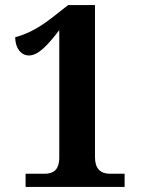

<svg xmlns="http://www.w3.org/2000/svg" viewBox="-20 -738 565 758"><path d="M81 0H472V-52H415C376 -52 355 -73 355 -117V-718H249L184 -667C122 -619 77 -601 40 -591C40 -547 64 -519 94 -519C131 -519 168 -559 214 -619V-117C214 -66 190 -52 155 -52H81Z"/></svg>

Font: Noto Serif Myanmar SemiCondensed
Style: Bold
Weight: 700
Width: 4
Designer: Ben Mitchell and the Monotype Design Team
Foundry: Monotype Imaging Inc.
Version: Version 2.106